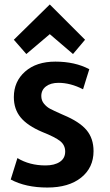

<svg xmlns="http://www.w3.org/2000/svg" viewBox="-20 -823 492 860"><path d="M399 -146Q399 -72 343.5 -27.5Q288 17 192 17Q95 17 28 -19L58 -115Q112 -82 184 -82Q224 -82 248 -98Q272 -114 272 -144Q272 -173 249.5 -191Q227 -209 169 -232Q103 -260 72.5 -297Q42 -334 42 -388Q42 -458 92.5 -502.5Q143 -547 228 -547Q316 -547 380 -513Q376 -500 366.5 -470Q357 -440 352 -423Q296 -452 242 -452Q207 -452 186 -436Q165 -420 165 -393Q165 -373 177 -358.5Q189 -344 204 -336Q219 -328 255 -312Q261 -309 264 -308Q336 -278 367.5 -240.5Q399 -203 399 -146ZM203 -670 98 -581 42 -645 203 -803 361 -645 307 -581Z"/></svg>

Font: Repo
Style: DemiBold
Weight: 600
Designer: Stefan Peev
Foundry: Context Ltd
Version: Version 001.000